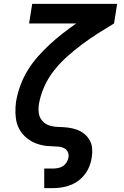

<svg xmlns="http://www.w3.org/2000/svg" viewBox="-20 -755 640 990"><path d="M208 215V114H254Q266 114 279.5 111.5Q293 109 304.5 101.5Q316 94 323.5 82Q331 70 333 57Q336 42 329.5 28.5Q323 15 310 8.5Q297 2 282 1Q267 0 252 -0.5Q237 -1 221.5 -2.5Q206 -4 192 -7.5Q178 -11 164.5 -16Q151 -21 139 -28.5Q127 -36 116 -45Q105 -54 96 -65Q87 -76 80 -88.5Q73 -101 68.5 -115Q64 -129 62 -143.5Q60 -158 59.5 -173Q59 -188 60 -203Q61 -218 63 -234L64 -237Q71 -277 86 -317Q101 -357 123.5 -393.5Q146 -430 175 -463Q204 -496 236 -525.5Q268 -555 302.5 -582Q337 -609 373 -634H130L146 -735H584L568 -634Q526 -609 484.5 -582.5Q443 -556 403.5 -526.5Q364 -497 327 -464Q290 -431 259.5 -392.5Q229 -354 209 -310Q189 -266 181 -220Q177 -196 180 -172.5Q183 -149 198 -132Q213 -115 234.5 -108Q256 -101 280 -100.5Q304 -100 327.5 -97.5Q351 -95 373 -87.5Q395 -80 412.5 -66.5Q430 -53 441.5 -33.5Q453 -14 455 9.5Q457 33 453 57Q450 79 441.5 101Q433 123 418.5 142.5Q404 162 384.5 176.5Q365 191 343 199.5Q321 208 298 211.5Q275 215 253 215Z"/></svg>

Font: Iosevka Aile
Style: Bold Italic
Weight: 700
Italic angle: -9°
Designer: Belleve Invis
Foundry: Belleve Invis
Version: Version 28.0.1; ttfautohint (v1.8.4)